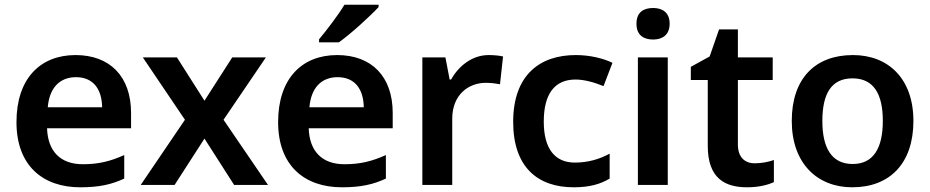

<svg xmlns="http://www.w3.org/2000/svg" viewBox="-20 -786 3952 816"><path d="M301 -552C151 -552 50 -452 50 -267C50 -82 162 10 321 10C402 10 454 -2 508 -27V-127C450 -101 400 -88 332 -88C236 -88 183 -144 180 -241H537V-306C537 -461 447 -552 301 -552ZM303 -458C378 -458 413 -405 414 -330H183C190 -413 234 -458 303 -458Z M766 -277 578 0H722L849 -197L975 0H1119L930 -277L1110 -542H967L849 -358L732 -542H587Z M1589 -756V-766H1444C1417 -721 1367 -656 1336 -619V-606H1420C1470 -641 1555 -719 1589 -756ZM1413 -552C1263 -552 1162 -452 1162 -267C1162 -82 1274 10 1433 10C1514 10 1566 -2 1620 -27V-127C1562 -101 1512 -88 1444 -88C1348 -88 1295 -144 1292 -241H1649V-306C1649 -461 1559 -552 1413 -552ZM1415 -458C1490 -458 1525 -405 1526 -330H1295C1302 -413 1346 -458 1415 -458Z M2057 -552C1986 -552 1929 -505 1897 -448H1891L1873 -542H1775V0H1902V-281C1902 -386 1974 -434 2044 -434C2068 -434 2089 -431 2105 -428L2118 -546C2102 -550 2077 -552 2057 -552Z M2418 10C2485 10 2531 -3 2571 -27V-133C2529 -110 2480 -95 2423 -95C2339 -95 2291 -153 2291 -269C2291 -388 2338 -448 2426 -448C2465 -448 2508 -435 2545 -420L2583 -519C2544 -538 2487 -552 2427 -552C2275 -552 2161 -468 2161 -268C2161 -76 2265 10 2418 10Z M2756 -752C2716 -752 2685 -735 2685 -685C2685 -636 2716 -618 2756 -618C2793 -618 2826 -636 2826 -685C2826 -735 2793 -752 2756 -752ZM2818 -542H2691V0H2818Z M3188 -92C3145 -92 3116 -118 3116 -172V-446H3264V-542H3116V-661H3036L2996 -546L2916 -502V-446H2988V-166C2988 -28 3061 10 3155 10C3202 10 3241 1 3269 -12V-106C3247 -98 3217 -92 3188 -92Z M3862 -272C3862 -452 3755 -552 3605 -552C3444 -552 3345 -452 3345 -272C3345 -92 3453 10 3602 10C3762 10 3862 -92 3862 -272ZM3475 -272C3475 -387 3513 -453 3603 -453C3693 -453 3732 -387 3732 -272C3732 -158 3693 -89 3604 -89C3514 -89 3475 -158 3475 -272Z"/></svg>

Font: Noto Sans Khmer UI SemiBold
Style: Regular
Weight: 600
Designer: Danh Hong and the Monotype Design Team
Foundry: Monotype Imaging Inc.
Version: Version 2.002